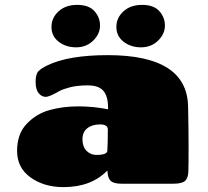

<svg xmlns="http://www.w3.org/2000/svg" viewBox="-20 -751 853 787"><path d="M422 -525Q748 -525 751 -313Q753 -223 753 -148Q753 -73 752 -47Q751 -21 738.5 -9.5Q726 2 690 2H478Q446 2 434 -9.5Q422 -21 421 -44Q421 -45 420.5 -47.5Q420 -50 420 -52Q354 16 240 16Q161 16 105.5 -23.5Q50 -63 50 -132.5Q50 -202 89.5 -243.5Q129 -285 183.5 -300Q238 -315 300.5 -315Q363 -315 423 -303V-307Q423 -357 403.5 -379Q384 -401 340.5 -401Q297 -401 268 -393.5Q239 -386 224 -378Q183 -354 167 -354Q151 -354 138.5 -369Q126 -384 126 -415.5Q126 -447 137.5 -459Q149 -471 174 -483Q261 -525 422 -525ZM375 -116Q419 -116 420 -133Q422 -166 422 -220Q422 -241 390 -241Q358 -241 338 -225.5Q318 -210 318 -180Q318 -150 334.5 -133Q351 -116 375 -116ZM191 -640.5Q191 -678 220 -704.5Q249 -731 296.5 -731Q344 -731 367 -705.5Q390 -680 390 -646Q390 -612 362 -584.5Q334 -557 292 -557Q250 -557 220.5 -580Q191 -603 191 -640.5ZM457 -640.5Q457 -678 486 -704.5Q515 -731 562.5 -731Q610 -731 633 -705.5Q656 -680 656 -646Q656 -612 628 -584.5Q600 -557 558 -557Q516 -557 486.5 -580Q457 -603 457 -640.5Z"/></svg>

Font: Chango
Style: Regular
Weight: 400
Designer: Manuel Lupez
Foundry: Fontstage
Version: Version 1.001